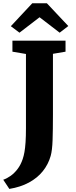

<svg xmlns="http://www.w3.org/2000/svg" viewBox="-42 -1000 478 1213"><path d="M-21.5 135.5Q2 127.5 25.5 110.8Q49 94 69 67.8Q89 41.5 101 6Q108 -14 112.5 -39.5Q117 -65 119.5 -101.8Q122 -138.5 122 -191V-659L36.5 -673.5V-743H372V-673.5L292.5 -660V-275Q292.5 -180.5 290.2 -115Q288 -49.5 278 -14.5Q263 38.5 228.5 81.5Q194 124.5 140.8 153.2Q87.5 182 17 193.5ZM81 -793.5 26.5 -834.5 162 -979.5H254L389.5 -835.5L335 -793.5L208 -891Z"/></svg>

Font: Merriweather Light 18pt Black
Style: Regular
Weight: 900
Version: Version 2.100